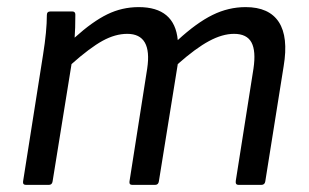

<svg xmlns="http://www.w3.org/2000/svg" viewBox="-20 -520 869 540"><path d="M53.2 0Q43.5 0 44.9 -9.8L101.1 -366.2Q111.8 -432.6 111.8 -478Q111.8 -487.8 122.1 -487.8H183.1Q191.9 -487.8 191.9 -479Q191.9 -438 189.9 -414.1Q240.2 -459.5 281.7 -479.7Q323.2 -500 370.1 -500Q471.2 -500 480 -407.2Q533.2 -456.1 577.9 -478Q622.6 -500 670.9 -500Q736.8 -500 764.2 -458Q791.5 -416 777.8 -334L726.1 -9.8Q724.6 0 714.8 0H650.9Q641.6 0 643.1 -11.2L692.9 -327.1Q700.2 -376.5 687.3 -400.6Q674.3 -424.8 638.2 -424.8Q605.5 -424.8 567.9 -404.5Q530.3 -384.3 480 -339.8L426.8 -9.8Q425.3 0 416 0H352.1Q342.8 0 344.2 -9.8L394 -327.1Q408.7 -424.8 337.9 -424.8Q304.2 -424.8 268.6 -405.3Q232.9 -385.7 181.2 -339.8L127.9 -9.8Q126.5 0 117.2 0Z"/></svg>

Font: Sofia Sans
Style: Italic
Weight: 400
Italic angle: -9°
Designer: Botio Nikoltchev, Ani Petrova
Foundry: lettersoup
Version: Version 4.100